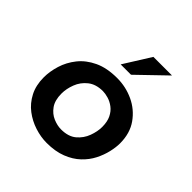

<svg xmlns="http://www.w3.org/2000/svg" viewBox="-174 -762 904 904"><g transform="rotate(45 278.5 -310.0)"><path d="M270 11Q231 11 190.5 -2Q150 -15 116.5 -40.5Q83 -66 62.5 -105.5Q42 -145 42 -198Q42 -237 55 -279.5Q68 -322 97 -358.5Q126 -395 173.5 -417.5Q221 -440 289 -440Q347 -440 398.5 -416Q450 -392 483 -345.5Q516 -299 516 -232Q516 -206 508.5 -173.5Q501 -141 484.5 -108.5Q468 -76 439.5 -49Q411 -22 369 -5.5Q327 11 270 11ZM273 -82Q321 -82 349 -105.5Q377 -129 389.5 -163Q402 -197 402 -227Q402 -262 390.5 -285.5Q379 -309 360.5 -323Q342 -337 321.5 -343Q301 -349 285 -349Q239 -349 210 -326Q181 -303 168 -269Q155 -235 155 -203Q155 -158 174 -131.5Q193 -105 220.5 -93.5Q248 -82 273 -82ZM463 -631 324 -497H255L339 -631Z"/></g></svg>

Font: Josefin Sans Thin SemiBold
Style: Italic
Weight: 600
Italic angle: -7°
Version: Version 2.000